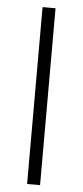

<svg xmlns="http://www.w3.org/2000/svg" viewBox="-54 -781 349 811"><g transform="rotate(5 120.5 -375.0)"><path d="M148 0H93V-750H148Z"/></g></svg>

Font: Mohave Light Light
Style: Regular
Weight: 300
Version: Version 2.003